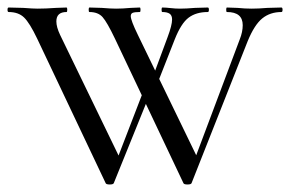

<svg xmlns="http://www.w3.org/2000/svg" viewBox="-25 -488 772 511"><path d="M724 -456Q694 -456 673 -439Q652 -422 634 -378L485 -1Q484 3 474 3Q464 3 463 -1L281 -385Q260 -429 248 -442.5Q236 -456 213 -456Q211 -456 211 -462Q211 -468 213 -468L246 -467Q270 -465 284 -465Q301 -465 323 -467L347 -468Q349 -468 349 -462Q349 -456 347 -456Q334 -456 328.5 -454Q323 -452 323 -445Q323 -434 342 -395L501 -67L474 -13L613 -383Q621 -403 621 -421Q621 -456 579 -456Q577 -456 577 -462Q577 -468 579 -468L607 -467Q627 -465 645 -465Q663 -465 687 -467L724 -468Q727 -468 727 -462Q727 -456 724 -456ZM267 3Q257 3 256 -1L74 -385Q54 -427 39 -441.5Q24 -456 -2 -456Q-5 -456 -5 -462Q-5 -468 -2 -468L37 -467Q63 -465 75 -465Q96 -465 124 -467L152 -468Q154 -468 154 -462Q154 -456 152 -456Q125 -456 125 -431Q125 -416 135 -395L294 -67L267 -13L361 -257L376 -243L278 -1Q277 3 267 3ZM433 -436Q433 -447 426.5 -451.5Q420 -456 407 -456Q405 -456 405 -462Q405 -468 407 -468Q416 -468 429 -466.5Q442 -465 454 -465Q470 -465 494 -467L528 -468Q531 -468 531 -462Q531 -456 528 -456Q497 -456 477 -441Q457 -426 440 -383L385 -243L372 -257L421 -389Q433 -421 433 -436Z"/></svg>

Font: Cormorant SC
Style: Regular
Weight: 400
Designer: Christian Thalmann (Catharsis Fonts)
Foundry: Catharsis Fonts
Version: Version 4.000